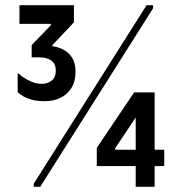

<svg xmlns="http://www.w3.org/2000/svg" viewBox="-20 -720 698 740"><path d="M131 -499H102V-546L176 -623V-628H55V-700H265V-634L182 -546V-542Q205 -539 225.5 -528Q246 -517 258.5 -496.5Q271 -476 271 -444Q271 -406 255 -380.5Q239 -355 212 -342.5Q185 -330 153 -330Q124 -330 103.5 -335.5Q83 -341 69.5 -349Q56 -357 48 -365V-436H53Q57 -431 70 -422Q83 -413 101.5 -405Q120 -397 141 -397Q164 -397 179.5 -409.5Q195 -422 195 -447Q195 -474 178 -486.5Q161 -499 131 -499ZM545 -700H570V-688L135 0H110V-12ZM503 0V-267L424 -149V-143H613V-80H353V-150L497 -364H576V0Z"/></svg>

Font: Phudu Light SemiBold
Style: Regular
Weight: 600
Version: Version 1.005;gftools[0.9.23]